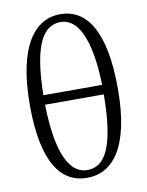

<svg xmlns="http://www.w3.org/2000/svg" viewBox="-91 -873 733 956"><g transform="rotate(-10 276.0 -395.0)"><path d="M272 18C398 18 499 -90 499 -393C499 -688 411 -808 280 -808C155 -808 53 -693 53 -387C53 -93 143 18 272 18ZM128 -377H425C423 -99 364 -20 279 -20C194 -20 133 -121 128 -377ZM128 -425C132 -689 191 -769 276 -769C359 -769 419 -665 425 -425Z"/></g></svg>

Font: 寒蝉锦书宋
Style: Regular
Weight: 400
Designer: 寒蝉锦书宋{Warren} 思源宋体{Ryoko NISHIZUKA 西塚涼子 (kana & ideographs); Frank Grießhammer (Latin, Greek & Cyrillic); Wenlong ZHANG 
Foundry: Adobe & ChillType
Version: Version 2.000;Glyphs 3.1.1 (3135)